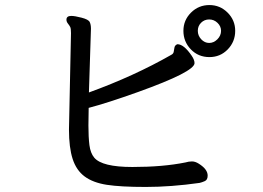

<svg xmlns="http://www.w3.org/2000/svg" viewBox="-20 -742 1040 760"><path d="M855 -620Q855 -601 840.5 -586.5Q826 -572 808 -572Q790 -572 776.5 -586.5Q763 -601 763 -620Q763 -639 776 -652Q789 -665 808 -665Q827 -665 841 -651.5Q855 -638 855 -620ZM253 -229Q253 -158 267.5 -113Q282 -68 315 -43.5Q348 -19 402.5 -10.5Q457 -2 557 -2Q657 -2 770 -18Q779 -20 790.5 -25Q802 -30 802 -47Q802 -72 767 -94Q753 -103 740 -103Q727 -103 714 -99Q625 -81 504 -81Q384 -81 353 -118Q338 -136 334 -167.5Q330 -199 330 -245L331 -315Q404 -334 527 -378Q750 -458 750 -492Q750 -505 739 -521Q708 -567 682 -567Q672 -563 670.5 -553.5Q669 -544 667.5 -536.5Q666 -529 658 -525Q511 -441 332 -376L340 -628Q340 -645 335 -655Q330 -665 303 -672Q276 -679 262 -679Q243 -679 243 -664Q243 -656 249 -648.5Q255 -641 258 -635Q261 -629 261 -611ZM809 -516Q852 -516 881.5 -546.5Q911 -577 911 -620Q911 -662 881 -692Q851 -722 809 -722Q766 -722 736 -692Q706 -662 706 -620Q706 -577 735.5 -546.5Q765 -516 809 -516Z"/></svg>

Font: LXGW WenKai Mono TC
Style: Bold
Weight: 700
Designer: LXGW / Fontworks Inc.
Foundry: LXGW / Fontworks Inc.
Version: Version 1.330